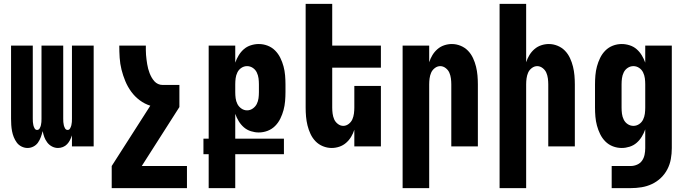

<svg xmlns="http://www.w3.org/2000/svg" viewBox="-20 -755 3540 990"><path d="M122 8Q106 8 91 0.5Q76 -7 66.5 -20Q57 -33 51 -48Q45 -63 42 -79Q39 -95 38 -111Q37 -127 37 -143V-520H149V-143Q149 -134 149.5 -126Q150 -118 152 -109.5Q154 -101 158.5 -93Q163 -85 171 -85Q180 -85 184.5 -93Q189 -101 191 -109.5Q193 -118 193.5 -126Q194 -134 194 -143V-520H306V-143Q306 -134 306.5 -126Q307 -118 309 -109.5Q311 -101 315.5 -93Q320 -85 329 -85Q337 -85 341.5 -93Q346 -101 348 -109.5Q350 -118 350.5 -126Q351 -134 351 -143V-520H463V0H351V-57Q347 -45 341 -33Q335 -21 326 -11.5Q317 -2 304.5 3Q292 8 279 8Q263 8 248.5 0.5Q234 -7 224 -20Q214 -33 208.5 -48Q203 -63 200 -79Q196 -63 190.5 -48Q185 -33 176 -20Q167 -7 152.5 0.5Q138 8 122 8Z M556 215V101L755 -210Q726 -219 700.5 -238Q675 -257 656.5 -282.5Q638 -308 626 -337Q614 -366 606.5 -396Q599 -426 597 -457.5Q595 -489 595 -520H732Q732 -508 732 -496Q732 -484 733 -472Q734 -460 735.5 -448Q737 -436 739 -424Q741 -412 744 -400.5Q747 -389 751.5 -377.5Q756 -366 762 -355.5Q768 -345 776 -336Q784 -327 795 -322Q806 -317 818 -317H905V-203L711 101H944V215Z M1056 215V40H1029V-40H1056V-520H1193V-432Q1200 -452 1211 -470Q1222 -488 1237.5 -501.5Q1253 -515 1273.5 -521.5Q1294 -528 1314 -528Q1338 -528 1360 -519.5Q1382 -511 1398.5 -494.5Q1415 -478 1425.5 -456.5Q1436 -435 1442 -412.5Q1448 -390 1450 -366.5Q1452 -343 1452 -320V-280Q1452 -257 1450 -233.5Q1448 -210 1442 -187.5Q1436 -165 1425.5 -143.5Q1415 -122 1398.5 -105.5Q1382 -89 1360 -80.5Q1338 -72 1314 -72Q1294 -72 1273.5 -78.5Q1253 -85 1237.5 -98.5Q1222 -112 1211 -130Q1200 -148 1193 -168V-40H1444V40H1193V215ZM1254 -186Q1270 -186 1283.5 -195.5Q1297 -205 1304 -219Q1311 -233 1313 -248.5Q1315 -264 1315 -280V-320Q1315 -336 1313 -351.5Q1311 -367 1304 -381.5Q1297 -396 1283.5 -405Q1270 -414 1254 -414Q1238 -414 1224.5 -405Q1211 -396 1204 -381.5Q1197 -367 1195 -351.5Q1193 -336 1193 -320V-280Q1193 -264 1195 -248.5Q1197 -233 1204 -219Q1211 -205 1224.5 -195.5Q1238 -186 1254 -186Z M1690 8Q1667 8 1645 -1Q1623 -10 1607 -26.5Q1591 -43 1581 -64.5Q1571 -86 1565.5 -108.5Q1560 -131 1558 -154Q1556 -177 1556 -200V-735H1693V-520H1944V-406H1693V-200Q1693 -185 1695 -169.5Q1697 -154 1703 -140Q1709 -126 1722 -116Q1735 -106 1750 -106Q1765 -106 1778 -116Q1791 -126 1797 -140Q1803 -154 1805 -169.5Q1807 -185 1807 -200V-312H1944V0H1807V-86Q1801 -67 1790.5 -49.5Q1780 -32 1764.5 -18.5Q1749 -5 1729.5 1.5Q1710 8 1690 8Z M2056 215V-520H2193V-434Q2199 -453 2209.5 -470.5Q2220 -488 2235.5 -501.5Q2251 -515 2270.5 -521.5Q2290 -528 2310 -528Q2333 -528 2355 -519Q2377 -510 2393 -493.5Q2409 -477 2419 -455.5Q2429 -434 2434.5 -411.5Q2440 -389 2442 -366Q2444 -343 2444 -320V0H2307V-320Q2307 -335 2305 -350.5Q2303 -366 2297 -380Q2291 -394 2278 -404Q2265 -414 2250 -414Q2235 -414 2222 -404Q2209 -394 2203 -380Q2197 -366 2195 -350.5Q2193 -335 2193 -320V215Z M2556 215V-735H2693V-434Q2699 -453 2709.5 -470.5Q2720 -488 2735.5 -501.5Q2751 -515 2770.5 -521.5Q2790 -528 2810 -528Q2833 -528 2855 -519Q2877 -510 2893 -493.5Q2909 -477 2919 -455.5Q2929 -434 2934.5 -411.5Q2940 -389 2942 -366Q2944 -343 2944 -320V0H2807V-320Q2807 -335 2805 -350.5Q2803 -366 2797 -380Q2791 -394 2778 -404Q2765 -414 2750 -414Q2735 -414 2722 -404Q2709 -394 2703 -380Q2697 -366 2695 -350.5Q2693 -335 2693 -320V215Z M3232 215H3134V101H3232Q3249 101 3265 94Q3281 87 3290.5 73.5Q3300 60 3303.5 43Q3307 26 3307 9V-88Q3300 -68 3289 -50Q3278 -32 3262.5 -18.5Q3247 -5 3226.5 1.5Q3206 8 3186 8Q3162 8 3140 -0.5Q3118 -9 3101.5 -25.5Q3085 -42 3074.5 -63.5Q3064 -85 3058 -107.5Q3052 -130 3050 -153.5Q3048 -177 3048 -200V-320Q3048 -343 3050 -366.5Q3052 -390 3058 -412.5Q3064 -435 3074.5 -456.5Q3085 -478 3101.5 -494.5Q3118 -511 3140 -519.5Q3162 -528 3186 -528Q3206 -528 3226.5 -521.5Q3247 -515 3262.5 -501.5Q3278 -488 3289 -470Q3300 -452 3307 -432V-520H3444V9Q3444 37 3439 65Q3434 93 3421 118Q3408 143 3387.5 162.5Q3367 182 3341.5 194Q3316 206 3288 210.5Q3260 215 3232 215ZM3246 -106Q3262 -106 3275.5 -115Q3289 -124 3296 -138.5Q3303 -153 3305 -168.5Q3307 -184 3307 -200V-320Q3307 -336 3305 -351.5Q3303 -367 3296 -381.5Q3289 -396 3275.5 -405Q3262 -414 3246 -414Q3230 -414 3216.5 -405Q3203 -396 3196 -381.5Q3189 -367 3187 -351.5Q3185 -336 3185 -320V-200Q3185 -184 3187 -168.5Q3189 -153 3196 -138.5Q3203 -124 3216.5 -115Q3230 -106 3246 -106Z"/></svg>

Font: Iosevka Term Curly Heavy
Style: Regular
Weight: 900
Designer: Belleve Invis
Foundry: Belleve Invis
Version: Version 32.3.0